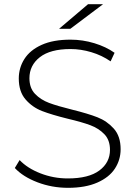

<svg xmlns="http://www.w3.org/2000/svg" viewBox="-20 -895 649 920"><path d="M159.5 -21.5C205.8 -3.8 254.7 5 306 5C361.3 5 408 -3.3 446 -20C484 -36.7 512.2 -59 530.5 -87C548.8 -115 558 -146 558 -180C558 -221.3 547.2 -254.2 525.5 -278.5C503.8 -302.8 477.7 -321 447 -333C416.3 -345 375.3 -357.3 324 -370C278 -381.3 241.7 -392 215 -402C188.3 -412 166 -426.3 148 -445C130 -463.7 121 -488.7 121 -520C121 -561.3 137.7 -595 171 -621C204.3 -647 253.3 -660 318 -660C350.7 -660 383.8 -655 417.5 -645C451.2 -635 482 -620.3 510 -601L529 -642C501.7 -661.3 469.3 -676.7 432 -688C394.7 -699.3 356.7 -705 318 -705C262.7 -705 216.5 -696.7 179.5 -680C142.5 -663.3 115 -640.8 97 -612.5C79 -584.2 70 -553 70 -519C70 -477 80.8 -443.5 102.5 -418.5C124.2 -393.5 150.5 -375 181.5 -363C212.5 -351 253.7 -338.7 305 -326C350.3 -315.3 386.3 -305 413 -295C439.7 -285 462 -270.7 480 -252C498 -233.3 507 -208.3 507 -177C507 -136.3 490 -103.3 456 -78C422 -52.7 371.7 -40 305 -40C259 -40 215.2 -48.2 173.5 -64.5C131.8 -80.8 98.7 -102 74 -128L51 -90C77 -62 113.2 -39.2 159.5 -21.5ZM402 -875 263 -757H317L474 -875Z"/></svg>

Font: Montserrat Custom ExtraLight
Style: Regular
Weight: 300
Designer: Julieta Ulanovsky
Foundry: Julieta Ulanovsky
Version: Version 7.200